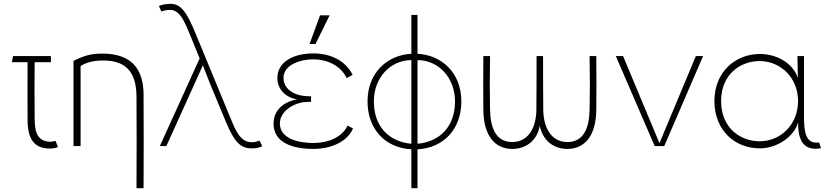

<svg xmlns="http://www.w3.org/2000/svg" viewBox="-20 -763 4320 1003"><path d="M241 13C257 13 268 11 283 5L270 -27C255 -23 246 -22 235 -23C169 -29 161 -83 161 -149C160 -229 160 -358 161 -438H246V-470H48L42 -438H124C123 -345 124 -271 124 -138C124 -37 158 13 241 13Z M401 0V-418C424 -434 465 -447 518 -447C632 -447 692 -393 693 -260C694 -75 694 35 693 220H730C731 25 731 -76 730 -271C729 -398 671 -483 515 -483C455 -483 421 -473 364 -445V0Z M1296 12C1317 12 1332 9 1350 1L1336 -28C1318 -22 1308 -20 1297 -20C1252 -20 1225 -48 1194 -122L1003 -585C956 -699 926 -743 871 -743C846 -743 822 -737 810 -732L823 -703C839 -709 857 -712 873 -711C921 -708 945 -648 971 -585L1023 -458L815 0H849L1040 -422L1077 -326L1162 -122C1209 -9 1244 12 1296 12Z M1824 -92 1796 -107C1767 -46 1695 -16 1617 -16C1545 -16 1442 -36 1442 -118C1442 -182 1516 -227 1577 -230C1588 -231 1597 -231 1605 -231V-260C1597 -260 1588 -260 1577 -261C1516 -265 1461 -298 1461 -356C1461 -426 1551 -453 1617 -453C1690 -453 1760 -420 1791 -355L1822 -372C1788 -442 1712 -484 1617 -484C1515 -484 1429 -441 1429 -356C1429 -292 1477 -252 1533 -244C1472 -234 1409 -195 1409 -117C1409 -20 1504 15 1617 15C1704 15 1793 -19 1824 -92ZM1597 -533H1628L1702 -683H1652Z M2129 -685V-482C2006 -476 1900 -386 1900 -233C1900 -88 1993 10 2129 17V220H2161V17C2297 10 2390 -88 2390 -233C2390 -386 2284 -476 2161 -482V-685ZM1933 -233C1933 -358 2020 -449 2129 -449V-12C2010 -23 1933 -104 1933 -233ZM2161 -12V-449C2270 -449 2357 -358 2357 -233C2357 -104 2280 -23 2161 -12Z M2540 -470H2505C2504 -336 2504 -294 2505 -190C2506 -60 2561 15 2656 15C2727 15 2785 -27 2800 -106C2815 -28 2873 15 2944 15C3039 15 3094 -60 3095 -190C3096 -294 3096 -336 3095 -470H3060C3062 -336 3062 -294 3060 -190C3058 -97 3031 -21 2944 -21C2859 -21 2819 -97 2818 -190C2817 -283 2817 -377 2817 -470H2783C2783 -377 2783 -283 2782 -190C2781 -97 2741 -21 2656 -21C2569 -21 2542 -97 2540 -190C2538 -294 2538 -336 2540 -470Z M3653 -470H3615L3460 -99L3425 -15L3390 -99L3235 -470H3197L3400 0H3450Z M3948 -25C3849 -25 3747 -93 3747 -235C3747 -375 3848 -444 3948 -444C4059 -444 4149 -356 4149 -235C4149 -113 4059 -25 3948 -25ZM3712 -235C3712 -82 3819 12 3950 12C4043 12 4132 -54 4149 -124C4149 -39 4171 14 4241 14C4252 14 4258 13 4269 11L4259 -19C4184 -7 4180 -85 4180 -161V-470H4146V-458L4148 -356C4123 -431 4041 -481 3950 -481C3822 -481 3712 -388 3712 -235Z"/></svg>

Font: Kreadon Extra Light
Style: Regular
Weight: 200
Designer: kohakuno
Foundry: StudioGnu
Version: Version 1.000;Glyphs 3.1.2 (3151)